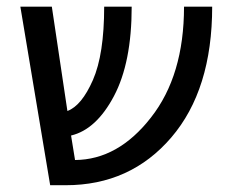

<svg xmlns="http://www.w3.org/2000/svg" viewBox="-20 -544 676 566"><path d="M605.5 -524.4Q605.5 -279.3 484.9 -138.7Q364.3 2 173.8 2H127.9L40 -524.4H132.8L178.7 -216.8Q220.7 -232.4 253.9 -308.1Q287.1 -383.8 287.1 -524.4H368.2Q368.2 -359.4 315.9 -260.7Q263.7 -162.1 189.5 -144.5L201.2 -72.3Q328.1 -73.2 424.8 -197.3Q522.5 -321.3 522.5 -524.4Z"/></svg>

Font: Gen Shin Gothic Regular
Style: Regular
Weight: 400
Designer: [Source Han Sans]
Ryoko NISHIZUKA  (kana & ideographs); Paul D. Hunt (Latin, Greek & Cyrillic); Wenlong ZHANG  (bopomofo
Version: Version 1.002.20150607